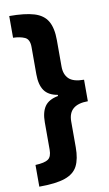

<svg xmlns="http://www.w3.org/2000/svg" viewBox="-97 -770 561 984"><g transform="rotate(-10 183.0 -278.0)"><path d="M25 53Q73 51 91.5 38Q110 25 110 -11V-154Q110 -207 130.5 -236.5Q151 -266 200 -275V-281Q152 -289 131 -319Q110 -349 110 -404V-546Q110 -586 85.5 -597Q61 -608 25 -609V-722Q106 -722 154 -707.5Q202 -693 223 -657Q244 -621 244 -558V-421Q244 -379 267.5 -356.5Q291 -334 346 -334V-222Q244 -222 244 -135V0Q244 60 225.5 96.5Q207 133 159.5 149.5Q112 166 25 166Z"/></g></svg>

Font: Noto Sans Thai Looped UI Condensed ExtraBold
Style: Regular
Weight: 800
Width: 3
Designer: Cadson Demak Team
Foundry: Cadson Demak Co., Ltd.
Version: Version 1.000